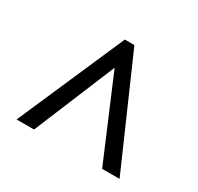

<svg xmlns="http://www.w3.org/2000/svg" viewBox="-105 -838 718 696"><g transform="rotate(30 254.0 -490.5)"><path d="M38 -267H111L252 -607L396 -267H469L273 -714H233Z"/></g></svg>

Font: Noto Serif SemiCondensed
Style: Bold
Weight: 700
Width: 4
Designer: Monotype Design Team
Foundry: Monotype Imaging Inc.
Version: Version 2.015